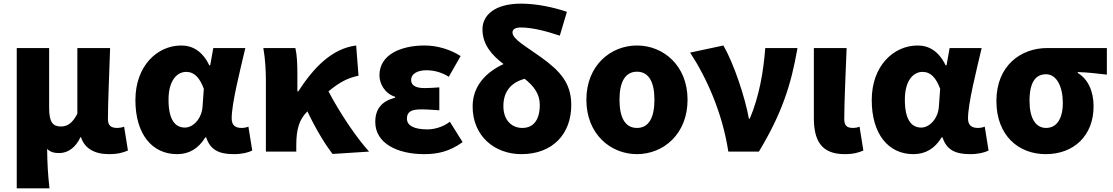

<svg xmlns="http://www.w3.org/2000/svg" viewBox="-20 -833 6115 1055"><path d="M72 202H252C243 124 240 66 239 -15C257 4 280 8 306 8C354 8 396 -23 422 -79H425C445 -18 498 14 579 14C629 14 657 5 683 -6L662 -137C649 -132 635 -130 625 -130C592 -130 573 -141 573 -179C573 -269 581 -439 585 -569H405V-208C379 -158 352 -138 315 -138C270 -138 250 -162 250 -239V-569H72Z M953 14C1019 14 1070 -16 1108 -78H1113C1135 -10 1183 14 1264 14C1311 14 1345 5 1366 -6L1345 -137C1332 -132 1319 -130 1308 -130C1276 -130 1253 -142 1253 -182C1253 -265 1298 -440 1328 -569H1152L1135 -474H1130C1093 -551 1039 -583 976 -583C844 -583 724 -471 724 -283C724 -98 814 14 953 14ZM996 -132C941 -132 906 -177 906 -285C906 -394 955 -438 1003 -438C1049 -438 1078 -404 1100 -345L1093 -248C1089 -183 1043 -132 996 -132Z M1807 13 2008 0C1933 -83 1843 -220 1785 -331C1846 -382 1892 -405 1950 -417L1937 -583C1802 -566 1702 -459 1619 -331H1614V-427C1614 -481 1612 -532 1603 -569H1427C1438 -508 1441 -437 1441 -392V0H1608V-35C1608 -122 1624 -176 1667 -219L1669 -221C1719 -117 1766 -41 1807 13Z M2311 14C2382 14 2448 1 2522 -52L2452 -164C2410 -132 2361 -122 2329 -122C2255 -122 2216 -143 2216 -181C2216 -219 2240 -232 2295 -232C2326 -232 2361 -229 2394 -227V-353C2368 -351 2337 -349 2313 -349C2265 -349 2239 -363 2239 -394C2239 -426 2272 -447 2323 -447C2365 -447 2409 -435 2446 -411L2511 -525C2454 -562 2381 -583 2313 -583C2183 -583 2065 -533 2065 -419C2065 -374 2093 -320 2151 -301V-296C2083 -279 2042 -239 2042 -163C2042 -45 2164 14 2311 14Z M2845 14C3016 14 3119 -96 3119 -256C3119 -377 3057 -443 2955 -517C2871 -578 2796 -617 2796 -655C2796 -671 2810 -682 2843 -682C2902 -682 2979 -663 3056 -637L3095 -768C3019 -794 2926 -813 2843 -813C2698 -813 2631 -749 2631 -672C2631 -586 2686 -527 2747 -481C2656 -439 2577 -365 2577 -248C2577 -84 2699 14 2845 14ZM2863 -400C2912 -361 2946 -318 2946 -257C2946 -166 2905 -130 2850 -130C2793 -130 2746 -171 2746 -250C2746 -334 2792 -381 2863 -400Z M3480 14C3625 14 3758 -96 3758 -285C3758 -473 3625 -583 3480 -583C3335 -583 3202 -473 3202 -285C3202 -96 3335 14 3480 14ZM3480 -130C3413 -130 3384 -190 3384 -285C3384 -379 3413 -439 3480 -439C3547 -439 3576 -379 3576 -285C3576 -190 3547 -130 3480 -130Z M3982 0H4150C4277 -211 4327 -367 4362 -569H4185C4175 -441 4153 -307 4100 -181H4095C4074 -298 4013 -482 3955 -583L3772 -544C3863 -406 3950 -211 3982 0Z M4621 14C4671 14 4699 5 4724 -6L4703 -137C4692 -132 4677 -130 4668 -130C4635 -130 4619 -141 4619 -179C4619 -269 4627 -439 4632 -569H4452V-185C4452 -66 4489 14 4621 14Z M4999 14C5065 14 5116 -16 5154 -78H5159C5181 -10 5229 14 5310 14C5357 14 5391 5 5412 -6L5391 -137C5378 -132 5365 -130 5354 -130C5322 -130 5299 -142 5299 -182C5299 -265 5344 -440 5374 -569H5198L5181 -474H5176C5139 -551 5085 -583 5022 -583C4890 -583 4770 -471 4770 -283C4770 -98 4860 14 4999 14ZM5042 -132C4987 -132 4952 -177 4952 -285C4952 -394 5001 -438 5049 -438C5095 -438 5124 -404 5146 -345L5139 -248C5135 -183 5089 -132 5042 -132Z M5726 14C5880 14 5989 -87 5989 -249C5989 -333 5957 -400 5902 -432V-437C5961 -435 6000 -430 6062 -423V-569H5734C5591 -569 5455 -474 5455 -278C5455 -89 5576 14 5726 14ZM5728 -130C5671 -130 5637 -183 5637 -278C5637 -384 5672 -425 5728 -425C5787 -425 5820 -355 5820 -268C5820 -180 5786 -130 5728 -130Z"/></svg>

Font: ChiuKong Gothic MN Heavy
Style: Regular
Weight: 900
Designer: Ryoko NISHIZUKA 西塚涼子 (kana, bopomofo & ideographs); Paul D. Hunt (Latin, Greek & Cyrillic); Sandoll Communications 산돌커뮤니
Foundry: Adobe
Version: Version 1.300